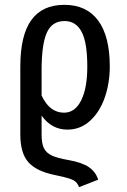

<svg xmlns="http://www.w3.org/2000/svg" viewBox="-20 -559 524 794"><path d="M386 184 307 215Q301 200 292.5 192.5Q284 185 265.5 179Q247 173 208 165Q132 150 98 112.5Q64 75 64 -3V-283Q64 -413 109.5 -476Q155 -539 246 -539Q338 -539 386 -474Q434 -409 434 -284Q434 -215 413 -155Q392 -95 352 -59Q312 -23 259 -23Q193 -23 152 -81V-3Q152 34 161.5 53.5Q171 73 194 84Q217 95 264 103Q320 113 348 132.5Q376 152 386 184ZM152 -268V-164Q185 -93 245 -93Q290 -93 315.5 -143.5Q341 -194 341 -284Q341 -383 317.5 -427.5Q294 -472 247 -472Q195 -472 173.5 -423.5Q152 -375 152 -268Z"/></svg>

Font: Fira Sans Compressed
Style: Regular
Weight: 400
Width: 1
Designer: bBox Type GmbH & Carrois Corporate GbR & Edenspiekermann AG
Foundry: bBox Type GmbH & Carrois Corporate GbR & Edenspiekermann AG
Version: Version 4.301